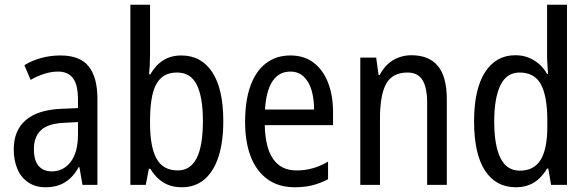

<svg xmlns="http://www.w3.org/2000/svg" viewBox="-20 -780 2482 810"><path d="M235 -546Q318 -546 354.5 -499.5Q391 -453 391 -363V0H328L315 -75H312Q296 -46 276 -27.5Q256 -9 230.5 0.5Q205 10 172 10Q129 10 98.5 -11Q68 -32 53 -68Q38 -104 38 -150Q38 -230 89 -273.5Q140 -317 239 -321L309 -324V-359Q309 -422 288 -450Q267 -478 225 -478Q197 -478 168 -469Q139 -460 109 -443L83 -505Q115 -525 154 -535.5Q193 -546 235 -546ZM252 -262Q183 -259 153 -231Q123 -203 123 -151Q123 -103 143 -80Q163 -57 198 -57Q248 -57 278.5 -97.5Q309 -138 309 -213V-265Z M613 -553Q613 -531 612 -509Q611 -487 609 -466H614Q636 -505 668.5 -525.5Q701 -546 745 -546Q829 -546 875.5 -475.5Q922 -405 922 -269Q922 -179 901 -116.5Q880 -54 841 -22Q802 10 748 10Q702 10 669.5 -10Q637 -30 614 -68H608L595 0H530V-760H613ZM728 -474Q683 -474 658 -449.5Q633 -425 623 -380Q613 -335 613 -275V-260Q613 -160 640.5 -110.5Q668 -61 730 -61Q783 -61 809.5 -112.5Q836 -164 836 -270Q836 -371 810 -422.5Q784 -474 728 -474Z M1205 -546Q1264 -546 1304 -515Q1344 -484 1364.5 -430Q1385 -376 1385 -308V-252H1097Q1099 -157 1132.5 -109Q1166 -61 1231 -61Q1267 -61 1299 -70Q1331 -79 1364 -98V-24Q1332 -7 1298.5 1.5Q1265 10 1224 10Q1154 10 1107 -25Q1060 -60 1037 -121.5Q1014 -183 1014 -265Q1014 -355 1036.5 -417.5Q1059 -480 1102 -513Q1145 -546 1205 -546ZM1205 -478Q1157 -478 1130 -438Q1103 -398 1098 -318H1305Q1305 -363 1294.5 -399Q1284 -435 1261.5 -456.5Q1239 -478 1205 -478Z M1715 -547Q1790 -547 1827.5 -501.5Q1865 -456 1865 -360V0H1782V-347Q1782 -410 1762.5 -442Q1743 -474 1699 -474Q1636 -474 1609.5 -427Q1583 -380 1583 -279V0H1500V-537H1567L1577 -464H1582Q1596 -491 1616 -509.5Q1636 -528 1662 -537.5Q1688 -547 1715 -547Z M2156 10Q2072 10 2026 -60.5Q1980 -131 1980 -268Q1980 -403 2026 -475Q2072 -547 2154 -547Q2184 -547 2208.5 -537.5Q2233 -528 2253.5 -510.5Q2274 -493 2288 -468H2292Q2291 -488 2289.5 -507.5Q2288 -527 2288 -543V-760H2372V0H2305L2293 -69H2288Q2274 -45 2255 -27Q2236 -9 2211.5 0.5Q2187 10 2156 10ZM2173 -60Q2233 -60 2261 -106Q2289 -152 2289 -246V-272Q2289 -374 2262 -424Q2235 -474 2172 -474Q2117 -474 2091 -420Q2065 -366 2065 -267Q2065 -166 2091.5 -113Q2118 -60 2173 -60Z"/></svg>

Font: Noto Sans Arabic Condensed
Style: Regular
Weight: 400
Width: 3
Designer: Monotype Design Team, Nadine Chahine, Nizar Qandah and Khaled Hosny
Foundry: Monotype Imaging Inc.
Version: Version 2.012